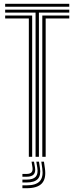

<svg xmlns="http://www.w3.org/2000/svg" viewBox="-20 -820 389 1004"><path d="M166 0V-754H7V-769.5H342.2V-754H183.5V0ZM130.8 0V-723.5H7V-738.8H148.2V0ZM201.2 0V-738.8H342.2V-723.5H218.8V0ZM7 -784.8V-800H342.2V-784.8ZM196 25.5H209.8L214.8 60Q222.5 113.2 199.2 138.8Q176 164.2 119 164.2H97.2V149.2H119Q168 149.2 187.9 127.5Q207.8 105.8 201 60ZM145 25.5H157.8L163 55.5Q167.2 79.8 156.4 92Q145.5 104.2 119 104.2H97.2V89.5H119Q137.5 89.5 144.9 81.1Q152.2 72.8 149.8 55.5ZM170 25.5H183.8L188.8 57.8Q195 96.5 178 115.4Q161 134.2 119 134.2H97.2V119.2H119Q153 119.2 166.6 104.4Q180.2 89.5 175.2 57.8Z"/></svg>

Font: Big Shoulders Inline Text Thin Medium
Style: Regular
Weight: 500
Version: Version 2.002